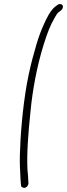

<svg xmlns="http://www.w3.org/2000/svg" viewBox="-20 -716 332 951"><path d="M122 -346C98 -235 83 -79 80 16C77 66 78 105 80 134C81 163 82 181 83 189L84 202C84 207 87 210 91 212C104 220 120 208 121 191L120 179C120 170 119 152 116 124C112 43 120 -57 131 -163C141 -270 163 -387 195 -491C215 -555 228 -589 253 -632C260 -644 265 -652 271 -656L283 -665C287 -668 290 -673 291 -678C294 -689 287 -696 277 -696C272 -696 268 -694 264 -691L252 -682C229 -663 210 -625 194 -588C184 -566 172 -535 160 -494C148 -453 134 -404 122 -346Z"/></svg>

Font: Stray Cat
Style: ExtObl
Weight: 400
Version: Version 1.0